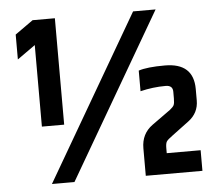

<svg xmlns="http://www.w3.org/2000/svg" viewBox="-50 -750 942 807"><g transform="rotate(-5 420.5 -346.5)"><path d="M540 -693H635L232 0H137ZM210 -693V-244H116V-588L40 -534V-639L116 -693ZM653 -455Q774 -455 774 -345V-297Q774 -244 731 -212L660 -159Q639 -144 634 -136Q629 -128 629 -108V-87H772V0H533V-116Q533 -177 580 -211L658 -267Q672 -278 675.5 -286Q679 -294 679 -314V-342Q679 -369 649 -369Q595 -369 542 -356V-443Q578 -455 653 -455Z"/></g></svg>

Font: Khand
Style: Bold
Weight: 700
Designer: Devanagari: Sanchit Sawaria, Jyotish Sonowal; Latin: Satya Rajpurohit
Foundry: Indian Type Foundry
Version: Version 1.101;PS 1.0;hotconv 1.0.78;makeotf.lib2.5.61930; tt